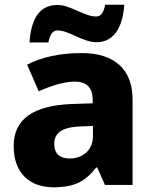

<svg xmlns="http://www.w3.org/2000/svg" viewBox="-20 -784 650 814"><path d="M105 -604H185C194 -647 208 -655 225 -655C272 -655 331 -605 389 -605C453 -605 499 -653 507 -764H426C418 -723 403 -714 387 -714C339 -714 277 -763 225 -763C155 -763 113 -717 105 -604ZM326 -559C232 -559 155 -541 95 -510L144 -397C196 -420 251 -438 297 -438C344 -438 373 -416 373 -359V-346L282 -343C122 -336 38 -280 38 -165C38 -46 110 10 206 10C298 10 341 -15 388 -74H392L425 0H542V-363C542 -491 464 -559 326 -559ZM323 -248 374 -250V-206C374 -147 330 -112 275 -112C236 -112 210 -131 210 -173C210 -219 239 -245 323 -248Z"/></svg>

Font: Noto Sans Lao ExtraBold
Style: Regular
Weight: 800
Designer: Monotype Design Team
Foundry: Monotype Imaging Inc.
Version: Version 2.003